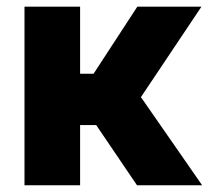

<svg xmlns="http://www.w3.org/2000/svg" viewBox="-20 -550 620 570"><path d="M52.7 -530.3H217.8V-331.1H257.8L387.7 -530.3H578.1L398.4 -261.7L580.1 0H386.7L265.6 -178.7H217.8V0H52.7Z"/></svg>

Font: Pretendard ExtraBold
Style: Regular
Weight: 800
Designer: Base glyphs from Inter by Rasmus Andersson; Hangeul glyphs from Noto Sans CJK(Source Han Sans) by Jang Soo-young and Kan
Foundry: Kil Hyung-jin
Version: Version 1.309